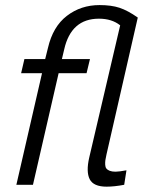

<svg xmlns="http://www.w3.org/2000/svg" viewBox="-20 -717 581 745"><path d="M393.6 7.3Q342.8 7.3 328.1 -21.5Q313.5 -50.3 326.2 -105.5L446.3 -618.7Q414.1 -644.5 363.8 -644.5Q255.9 -644.5 229 -524.9L220.2 -487.8H329.1L315.9 -433.1H207.5L107.9 0H43.5L143.1 -433.1H62L74.7 -487.8H155.3L166 -530.8Q185.1 -613.8 239.5 -655.5Q293.9 -697.3 366.2 -697.3Q412.1 -697.3 443.8 -686.8Q475.6 -676.3 514.6 -648.9L393.1 -117.2Q390.1 -104 388.9 -95.7Q387.7 -87.4 388.2 -77.9Q388.7 -68.4 392.8 -63Q397 -57.6 405.8 -54.2Q414.6 -50.8 428.2 -50.8Q441.9 -50.8 470.7 -56.2L461.9 0Q423.8 7.3 393.6 7.3Z"/></svg>

Font: HK Grotesk Legacy
Style: Italic
Weight: 400
Italic angle: -13°
Designer: Alfredo Marco Pradil
Foundry: Hanken Design Co.
Version: Version 2.022;PS 002.022;hotconv 1.0.88;makeotf.lib2.5.64775